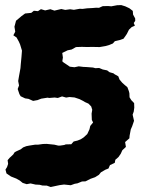

<svg xmlns="http://www.w3.org/2000/svg" viewBox="-20 -654 582 771"><path d="M183.6 97 168 91.4 150.6 91 138.8 88 122.8 87.2 102.6 82.6 87.2 85.6 71 80.4 59.4 71 45.6 63.2 24.2 54.8 6 42.4 2 27 8.4 16.6 12.6 4 10.6 -10.8 18.8 -20.4 33.2 -33.8 38.6 -42.4 45.2 -46.2 63.2 -54.4 72.8 -62 85.4 -67 97.8 -69.4 120.4 -73 133.8 -73.2 152.6 -75.8 167.4 -76.2 198.6 -73 214.4 -69.2H220.2L238 -71.8L244 -74.2L266.2 -74.8L275.8 -85.8L291.4 -89.6L304.4 -94.8L315.6 -102L330.4 -115.6L339.4 -135L342.4 -148.2L353.8 -162.2L348.8 -172.4L347.8 -197.6L350.4 -213.2L346.2 -226.6L335 -238L321.8 -243.8L314.2 -248.4L299.2 -256L279.4 -262.6L258.8 -264.4L245.6 -262.2L229.2 -266.8L212.2 -260.6L199.6 -262.4L177.8 -260.6L171 -261.8L145.6 -257.8L130.6 -252L113 -248.8L94.4 -257L80.8 -259L62.8 -267.6L57.8 -276.4L51 -296.6L56.4 -310.8L53 -328.6L56.2 -347.6L59.6 -366.2L62.2 -380.6L63.4 -396L64.6 -408.2L66.4 -427.2L68.2 -450.8L60.6 -475.8L55.6 -487L46.4 -503.6L33.6 -512.2L41.2 -526.8L38 -546.8L44.4 -570.8L61.2 -584.8L66.2 -589.2L80.8 -599.8L105.6 -602.4L116 -610.8L132.4 -609.2L144.4 -617.2L161.2 -612.2L182.2 -617L198.6 -611.4L226.2 -617.8L242 -614.2L261.6 -616.8L276.8 -614.6L300.4 -618.8L311.4 -618.2L329.8 -620.6L349 -621.6L366.4 -623L377.6 -622.6L392.2 -629.2L413.8 -629.8L426.8 -628.6L450.2 -633L466.8 -633.6L483 -628.6L499.2 -621L503.8 -617.6L513.2 -610.2L514.4 -595.4L522.8 -580L523 -570.2L517 -561.6L521.6 -550.8L508.8 -545.2L497.8 -534.6L489.4 -517.8L483.2 -508.6L475.8 -498.4L460 -493L441.2 -488.6L433.2 -479.4L417.8 -473L404.4 -469.2L380 -465L350.8 -465.6L329.4 -465.2L309 -465.8L285.2 -465L267.6 -455.2L251.6 -452L230 -441.4L232.6 -423L230.2 -407.8L235.2 -403.2L250.2 -393.2L260.4 -386.2L279 -384L296.2 -387.6L315.8 -385.2L324.6 -385L353.4 -382.8L363 -380.2L378.2 -381L392.6 -375L410.2 -371.4L420 -364L435.4 -359.6L440.6 -355.6L455 -347.6L460 -334.6L470.6 -322L479.2 -314.2L491.6 -303.6L497.4 -288.2L499.6 -279.8L500.2 -263.2L507.4 -251.6L518.6 -240L519.2 -221.6L517 -205.8L512.6 -193.6L518.2 -168.8L510.6 -146.6L505.2 -134.4L500.4 -109L499.6 -98.6L482.4 -83.6L485.6 -64L471.2 -50.6L464.8 -36.4L455.6 -23.2L443.2 -12.4L440.8 0L421.6 9L415.6 22.6L403 27.6L385.2 38L377.2 48L361.8 57.6L343.6 64L323.6 74.2L309.2 74.8L291 82.2L280.2 84L264.2 89.8L237.2 87L219.4 89.4Z"/></svg>

Font: Winky Rough
Style: Italic
Weight: 400
Italic angle: -8.97852°
Designer: Simon Atzbach
Foundry: typofactur
Version: Version 1.206